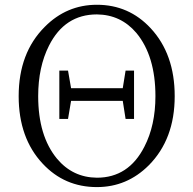

<svg xmlns="http://www.w3.org/2000/svg" viewBox="-20 -763 803 798"><path d="M502 -469.7H537.1V-268.6H502L490.2 -343.8H275.4L262.7 -268.6H226.6V-469.7H262.7L275.4 -396.5H490.2ZM382.8 -24.4Q514.6 -24.4 580.1 -153.3Q626 -242.2 626 -363.3Q626 -530.3 546.9 -626Q482.4 -702.1 382.8 -703.1Q249 -703.1 183.6 -573.2Q138.7 -484.4 138.7 -363.3Q138.7 -198.2 216.8 -103.5Q282.2 -25.4 382.8 -24.4ZM382.8 -743.2Q515.6 -743.2 606.4 -645.5Q706.1 -538.1 706.1 -363.3Q706.1 -184.6 598.6 -76.2Q507.8 14.6 382.8 14.6Q248 14.6 157.2 -83Q57.6 -189.5 57.6 -363.3Q57.6 -543 166 -651.4Q256.8 -743.2 382.8 -743.2Z"/></svg>

Font: GenYoMin JP Light
Style: Regular
Weight: 300
Version: Version 1.001;PS 1;hotconv 16.6.51;makeotf.lib2.5.65220 DEVE